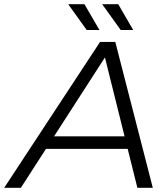

<svg xmlns="http://www.w3.org/2000/svg" viewBox="-70 -901 807 921"><path d="M-50 0 410 -700H483L663 0H589L425 -659H455L30 0ZM113 -187 147 -247H554L565 -187ZM509 -757 420 -881H497L569 -757ZM346 -757 257 -881H335L407 -757Z"/></svg>

Font: MOST Montserrat
Style: Italic
Weight: 400
Italic angle: -11.3°
Designer: Julieta Ulanovsky
Foundry: Julieta Ulanovsky
Version: Version 8.000;March 11, 2024;FontCreator 15.0.0.2926 64-bit